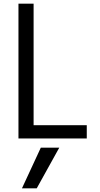

<svg xmlns="http://www.w3.org/2000/svg" viewBox="-20 -750 540 1040"><path d="M179 270H99L201 50H301ZM80 0V-730H162V-72H450V0Z"/></svg>

Font: M PLUS 1 Code
Style: Regular
Weight: 400
Designer: Coji Morishita
Foundry: UNDERFOREST DESIGN
Version: Version 1.005